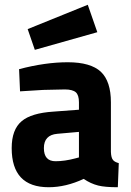

<svg xmlns="http://www.w3.org/2000/svg" viewBox="-20 -773 551 805"><path d="M184 12Q256 12 331 -23Q360 -3 392 5Q420 12 474 12L478 -89Q460 -94 454 -102Q446 -111 445 -136V-344Q445 -432 403 -472Q360 -512 264 -512Q170 -512 60 -483L64 -390Q104 -393 161 -396Q239 -398 252 -398Q284 -398 298 -386Q311 -374 311 -344V-313L204 -305Q111 -299 71 -265Q29 -230 29 -152Q29 12 184 12ZM213 -97Q164 -97 164 -152Q164 -207 220 -212L311 -220V-113L296 -109Q251 -97 213 -97ZM96 -651 126 -564 388 -638 348 -753Z"/></svg>

Font: Online Auction - Bold
Style: Bold
Weight: 500
Designer: Mohamed Mostafa, the designer of Online Auction
Foundry: Kief Type Foundry
Version: ""